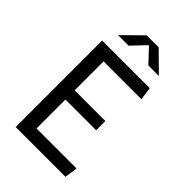

<svg xmlns="http://www.w3.org/2000/svg" viewBox="-273 -1043 1146 1146"><g transform="rotate(45 300.0 -470.0)"><path d="M92 0V-730H494L505 -648H186V-404H445V-326H186V-82H524L512 0ZM136 -820 258 -940H359L481 -820H392L309 -908L225 -820Z"/></g></svg>

Font: Moralerspace Krypton JPDOC
Style: Regular
Weight: 400
Version: v0.0.6; ttfautohint (v1.8.4.7-5d5b-dirty) -l 6 -r 45 -G 200 